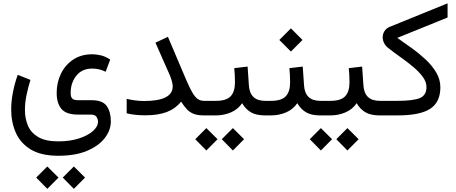

<svg xmlns="http://www.w3.org/2000/svg" viewBox="-20 -705 2784 1173"><path d="M431.2 312 499.5 379.9 431.2 448.7 363.3 379.9ZM269 312 337.4 379.9 269 448.7 201.2 379.9ZM336.4 246.6Q231 246.6 167.7 208Q104.5 169.4 76.4 105.2Q48.3 41 48.3 -35.6Q48.3 -87.4 59.1 -141.8Q69.8 -196.3 88.4 -248L166 -216.8Q151.9 -171.9 142.1 -124.5Q132.3 -77.1 132.3 -32.7Q132.3 20 151.1 63.5Q169.9 106.9 214.4 132.8Q258.8 158.7 336.4 158.7Q405.8 158.7 460.4 141.4Q515.1 124 546.9 96.4Q578.6 68.8 578.6 38.1Q578.6 22.5 569.3 8.8Q560.1 -4.9 535.6 -4.9H456.5Q384.3 -4.9 355.2 -39.8Q326.2 -74.7 326.2 -136.7Q326.2 -201.2 352.5 -255.1Q378.9 -309.1 427.7 -341.3Q476.6 -373.5 543.5 -373.5Q568.8 -373.5 596.9 -366.7Q625 -359.9 653.3 -340.8L625.5 -266.6Q586.9 -286.1 543.5 -286.1Q481.4 -286.1 446.5 -242.7Q411.6 -199.2 411.6 -136.7Q411.6 -113.8 420.9 -103.3Q430.2 -92.8 458.5 -92.8H540.5Q607.9 -92.8 632.6 -56.4Q657.2 -20 657.2 36.1Q657.2 90.3 620.1 138.4Q583 186.5 511.5 216.6Q439.9 246.6 336.4 246.6Z M1035.2 -177.7Q1035.2 -190.4 1029.5 -210.7Q1023.9 -231 1016.1 -248.5L929.7 -444.3L1005.9 -480L1116.7 -219.2Q1139.2 -166.5 1156 -138.2Q1172.9 -109.9 1189.2 -99.4Q1205.6 -88.9 1226.6 -88.9H1247.1V0H1226.6Q1188 0 1163.8 -9.3Q1139.6 -18.6 1122.1 -37.1Q1104.5 -55.7 1086.4 -84Q1052.2 -41 999.3 -20.8Q946.3 -0.5 867.2 -0.5Q833 -0.5 805.7 -3.7Q778.3 -6.8 753.9 -12.7V-101.1Q810.1 -87.9 859.9 -87.9Q1035.2 -87.9 1035.2 -177.7Z M1226.6 -88.9H1300.3Q1362.3 -88.9 1388.9 -116.7Q1415.5 -144.5 1415.5 -202.1Q1415.5 -225.6 1414.3 -246.6Q1413.1 -267.6 1411.1 -288.6L1492.7 -298.3L1500.5 -184.1Q1506.3 -88.9 1599.6 -88.9H1609.9V0H1598.6Q1544.4 0 1512 -19.5Q1479.5 -39.1 1459.5 -74.7Q1433.1 -36.1 1390.1 -18.1Q1347.2 0 1300.3 0H1226.6ZM1402.8 77.6 1471.2 145.5 1402.8 214.4 1335 145.5ZM1240.7 77.6 1309.1 145.5 1240.7 214.4 1172.9 145.5Z M1748 -288.6 1829.6 -298.3 1837.4 -184.1Q1843.3 -88.9 1936.5 -88.9H1946.8V0H1935.5Q1881.3 0 1848.9 -19.5Q1816.4 -39.1 1796.4 -74.7Q1770 -36.1 1727.1 -18.1Q1684.1 0 1637.2 0H1590.3V-88.9H1637.2Q1699.2 -88.9 1725.8 -116.7Q1752.4 -144.5 1752.4 -202.1Q1752.4 -225.6 1751.2 -246.6Q1750 -267.6 1748 -288.6ZM1757.3 -531.7 1828.1 -460.9 1757.3 -390.1 1686.5 -460.9Z M1926.3 -88.9H2000Q2062 -88.9 2088.6 -116.7Q2115.2 -144.5 2115.2 -202.1Q2115.2 -225.6 2114 -246.6Q2112.8 -267.6 2110.8 -288.6L2192.4 -298.3L2200.2 -184.1Q2206.1 -88.9 2299.3 -88.9H2309.6V0H2298.3Q2244.1 0 2211.7 -19.5Q2179.2 -39.1 2159.2 -74.7Q2132.8 -36.1 2089.8 -18.1Q2046.9 0 2000 0H1926.3ZM2102.5 77.6 2170.9 145.5 2102.5 214.4 2034.7 145.5ZM1940.4 77.6 2008.8 145.5 1940.4 214.4 1872.6 145.5Z M2407.2 -473.6Q2449.7 -443.8 2495.6 -410.9Q2541.5 -377.9 2581.3 -340.6Q2621.1 -303.2 2645.8 -261Q2670.4 -218.8 2670.4 -170.9Q2669.9 -80.1 2607.7 -40Q2545.4 0 2409.2 0H2290V-88.9H2408.7Q2503.4 -88.9 2544.4 -105.7Q2585.4 -122.6 2585.4 -172.9Q2585.4 -205.1 2562.7 -235.8Q2540 -266.6 2504.2 -296.6Q2468.3 -326.7 2427.2 -355.7Q2386.2 -384.8 2350.1 -413.1Q2334.5 -425.8 2326.2 -442.9Q2317.9 -460 2317.9 -477.1Q2317.9 -497.1 2328.9 -514.9Q2339.8 -532.7 2363.3 -542L2714.4 -684.6V-598.1Z"/></svg>

Font: Vazirmatn UI FD
Style: Regular
Weight: 400
Designer: Saber Rastikerdar
Foundry: Saber Rastikerdar
Version: Version 33.003